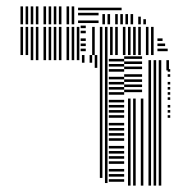

<svg xmlns="http://www.w3.org/2000/svg" viewBox="-20 -580 602 600"><path d="M52 -408H44V-424H52ZM84 -392H76V-408H84ZM100 -392H92V-408H100ZM124 -392H116V-408H124ZM140 -392H132V-408H140ZM156 -392H148V-408H156ZM172 -392H164V-408H172ZM196 -392H188V-408H196ZM212 -392H204V-408H212ZM228 -392H220V-408H228ZM244 -384H236V-408H244ZM268 -384H260V-408H268ZM284 -368H276V-408H284ZM300 -24H292V-408H300ZM316 -8H308V-408H316ZM368 -12H320V-20H368ZM368 -28H320V-36H368ZM368 -44H320V-52H368ZM368 -68H320V-76H368ZM368 -84H320V-92H368ZM368 -100H320V-108H368ZM368 -116H320V-124H368ZM368 -140H320V-148H368ZM368 -156H320V-164H368ZM368 -172H320V-180H368ZM368 -188H320V-196H368ZM368 -212H320V-220H368ZM368 -228H320V-236H368ZM368 -244H320V-252H368ZM368 -260H320V-268H368ZM368 -284H320V-292H368ZM368 -300H320V-308H368ZM368 -316H320V-324H368ZM368 -332H320V-340H368ZM368 -356H320V-364H368ZM368 -372H320V-380H368ZM368 -388H320V-396H368ZM388 0H380V-272H388ZM404 0H396V-272H404ZM428 0H420V-272H428ZM424 -292H368V-300H424ZM424 -308H368V-316H424ZM424 -324H368V-332H424ZM424 -340H368V-348H424ZM424 -364H368V-372H424ZM424 -380H368V-388H424ZM424 -396H368V-404H424ZM452 0H444V-232H452ZM468 0H460V-232H468ZM484 0H476V-232H484ZM512 -212H504V-220H512ZM512 -228H504V-236H512ZM452 -232H444V-360H452ZM468 -232H460V-360H468ZM484 -232H476V-360H484ZM512 -244H504V-252H512ZM512 -268H504V-276H512ZM512 -284H504V-292H512ZM512 -300H504V-308H512ZM512 -316H504V-324H512ZM512 -340H504V-348H512ZM512 -356H504V-364H512ZM452 -360H444V-392H452ZM468 -360H460V-392H468ZM484 -360H476V-392H484ZM508 -360H500V-392H508ZM52 -408H44V-496H52ZM68 -408H60V-496H68ZM84 -408H76V-496H84ZM100 -408H92V-496H100ZM124 -408H116V-496H124ZM140 -408H132V-496H140ZM156 -408H148V-496H156ZM172 -408H164V-496H172ZM196 -408H188V-496H196ZM212 -408H204V-496H212ZM228 -408H220V-496H228ZM248 -420H232V-428H248ZM248 -436H232V-444H248ZM248 -452H232V-460H248ZM248 -476H232V-484H248ZM248 -492H232V-500H248ZM276 -408H268V-496H276ZM300 -408H292V-496H300ZM316 -408H308V-496H316ZM332 -408H324V-496H332ZM348 -408H340V-496H348ZM372 -408H364V-496H372ZM388 -408H380V-496H388ZM404 -408H396V-496H404ZM420 -408H412V-496H420ZM444 -408H436V-496H444ZM460 -408H452V-496H460ZM504 -420H472V-428H504ZM496 -436H472V-444H496ZM488 -452H472V-460H488ZM52 -504H44V-560H52ZM68 -504H60V-560H68ZM84 -504H76V-560H84ZM100 -504H92V-560H100ZM124 -504H116V-560H124ZM140 -504H132V-560H140ZM156 -504H148V-560H156ZM172 -504H164V-560H172ZM196 -504H188V-560H196ZM212 -504H204V-560H212ZM288 -508H224V-516H288ZM288 -532H224V-540H288ZM288 -548H224V-556H288ZM308 -504H300V-536H308ZM324 -504H316V-536H324ZM348 -504H340V-536H348ZM364 -504H356V-536H364ZM380 -504H372V-536H380ZM396 -504H388V-536H396ZM420 -504H412V-528H420ZM436 -504H428V-520H436ZM360 -548H288V-556H360Z"/></svg>

Font: Rubik Lines
Style: Regular
Weight: 400
Designer: Hubert and Fischer, NaN
Foundry: Hubert and Fischer, NaN
Version: Version 2.201